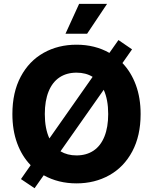

<svg xmlns="http://www.w3.org/2000/svg" viewBox="-20 -951 802 1006"><path d="M89.8 -12.7 140.6 -85.4Q94.7 -132.8 69.8 -200.7Q44.9 -268.6 44.9 -353.5Q44.9 -467.3 88.6 -549.3Q132.3 -631.3 208.5 -674.1Q284.7 -716.8 380.9 -716.8Q477.5 -716.8 553.2 -673.8L600.6 -741.2L671.9 -692.4L621.6 -620.6Q667 -573.2 691.9 -505.6Q716.8 -438 716.8 -353.5Q716.8 -239.7 673.1 -157.7Q629.4 -75.7 553 -33Q476.6 9.8 380.9 9.8Q285.2 9.8 209 -32.7L161.1 35.2ZM523.4 -480.5 296.9 -158.2Q333 -136.7 380.9 -136.7Q432.6 -136.7 470 -161.6Q507.3 -186.5 527.1 -235.4Q546.9 -284.2 546.9 -353.5Q546.9 -429.2 523.4 -480.5ZM238.8 -225.6 465.3 -548.3Q429.7 -570.3 380.9 -570.3Q329.1 -570.3 291.7 -545.4Q254.4 -520.5 234.6 -471.7Q214.8 -422.9 214.8 -353.5Q214.8 -277.3 238.8 -225.6ZM394.5 -930.7H541L436.5 -774.4H323.2Z"/></svg>

Font: Pretendard GOV ExtraBold
Style: Regular
Weight: 800
Designer: Base glyphs from Inter by Rasmus Andersson; Hangeul glyphs from Noto Sans CJK(Source Han Sans) by Jang Soo-young and Kan
Foundry: Kil Hyung-jin
Version: Version 1.309